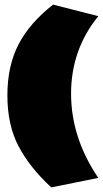

<svg xmlns="http://www.w3.org/2000/svg" viewBox="-20 -665 446 832"><path d="M210 -645 406 -595Q288 -450 288 -259Q288 -68 406 106L202 147Q108 60 60 -32Q12 -124 12 -251.5Q12 -379 60 -472Q108 -565 210 -645Z"/></svg>

Font: Passion One Black
Style: Regular
Weight: 900
Designer: Alejandro Lo Celso
Foundry: Fontstage
Version: Version 1.002